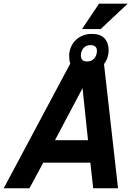

<svg xmlns="http://www.w3.org/2000/svg" viewBox="-60 -1010 720 1030"><path d="M522.9 -738.8Q522.9 -720.7 516.6 -701.7Q510.3 -682.6 498 -666L573.2 0H439.9L424.8 -137.2H171.9L98.1 0H-40L316.9 -668.9Q311 -687 311 -711.9Q311 -731.4 318.6 -752.2Q326.2 -772.9 341.3 -789.8Q356.4 -806.6 379.4 -817.4Q402.3 -828.1 433.1 -828.1Q478.5 -828.1 500.7 -804.2Q522.9 -780.3 522.9 -738.8ZM234.9 -257.8H412.1L382.8 -537.1ZM480 -854H379.9L471.2 -990.2H625ZM407.2 -680.2Q432.1 -680.2 446 -697Q460 -713.9 460 -737.8Q460 -752.9 450.7 -760.5Q441.4 -768.1 425.8 -768.1Q402.3 -768.1 388.2 -752.4Q374 -736.8 374 -710.9Q374 -696.8 381.8 -688.5Q389.6 -680.2 407.2 -680.2Z"/></svg>

Font: Clear Sans
Style: Bold Italic
Weight: 700
Italic angle: -12°
Foundry: Intel Corporation
Version: Version 1.00